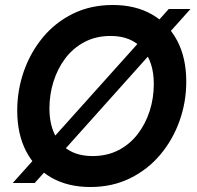

<svg xmlns="http://www.w3.org/2000/svg" viewBox="-20 -733 788 769"><path d="M342 16Q252 16 186 -21.5Q120 -59 84.5 -127.5Q49 -196 49 -290Q49 -372 75.5 -447.5Q102 -523 151.5 -583Q201 -643 272 -678Q343 -713 432 -713Q522 -713 588 -675.5Q654 -638 690 -569.5Q726 -501 726 -406Q726 -324 699 -248.5Q672 -173 622 -113.5Q572 -54 501 -19Q430 16 342 16ZM351 -108Q409 -108 454.5 -131.5Q500 -155 531.5 -196Q563 -237 579.5 -288.5Q596 -340 596 -397Q596 -485 551 -537Q506 -589 423 -589Q364 -589 318 -564.5Q272 -540 241 -498.5Q210 -457 194 -405.5Q178 -354 178 -299Q178 -240 198 -197Q218 -154 256.5 -131Q295 -108 351 -108ZM31 0 656 -697H743L119 0Z"/></svg>

Font: Hanken Grotesk
Style: Bold Italic
Weight: 700
Italic angle: -8°
Designer: Alfredo Marco Pradil
Foundry: Hanken Design Co.
Version: Version 3.013